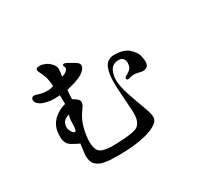

<svg xmlns="http://www.w3.org/2000/svg" viewBox="-139 -889 1279 1175"><g transform="rotate(-30 500.0 -302.0)"><path d="M322 -447 318 -384Q332 -376 346 -365Q360 -354 360.5 -342Q361 -330 354 -316L326 -275Q299 -232 288 -175.5Q277 -119 281 -84Q284 -51 298.5 -35.5Q313 -20 346 -15Q379 -10 414 -12Q467 -13 513 -19Q559 -25 573.5 -37.5Q588 -50 596 -71Q604 -92 603 -131Q602 -154 600 -182L591 -318Q590 -363 594 -396Q598 -424 607.5 -446.5Q617 -469 637 -480Q656 -492 688 -490Q748 -487 777.5 -459.5Q807 -432 814.5 -410.5Q822 -389 823 -363.5Q824 -338 814 -328Q803 -318 789 -316Q779 -314 760 -319Q740 -324 729 -325Q711 -326 694 -321Q677 -316 672 -319Q667 -322 666 -327Q664 -332 674 -340L699 -355Q712 -364 719 -378Q725 -391 725 -408Q724 -426 714 -438Q705 -449 680 -449Q654 -448 637.5 -432.5Q621 -417 615 -390Q607 -361 611 -330Q613 -303 623 -268.5Q633 -234 654.5 -175Q676 -116 682 -99Q688 -82 691.5 -67Q695 -52 695 -40Q695 -28 688 -16Q680 -4 659.5 8.5Q639 21 611.5 29.5Q584 38 554.5 43.5Q525 49 494 52Q463 55 428 56Q393 57 367 56Q322 56 289 48.5Q256 41 236 20Q217 0 217 -47L225 -106L227 -123Q210 -130 175.5 -150Q141 -170 140 -216Q139 -262 152.5 -292Q166 -322 193.5 -343.5Q221 -365 246 -373L267 -380L266 -442Q255 -441 231.5 -440Q208 -439 179 -445Q150 -451 134 -461Q118 -471 112.5 -480.5Q107 -490 107 -499Q107 -508 113 -514Q119 -520 133 -519Q137 -519 159.5 -511.5Q182 -504 203 -504Q225 -502 238 -506L259 -511Q257 -529 255.5 -541Q254 -553 250 -572Q244 -590 238 -604L226 -629Q219 -646 224 -653Q229 -660 248 -660Q265 -660 285.5 -651.5Q306 -643 322 -625Q340 -607 341 -584Q341 -576 339 -560L335 -533Q347 -537 356 -541Q365 -545 372 -553Q379 -561 380 -564Q382 -570 377.5 -580Q373 -590 374.5 -593Q376 -596 382.5 -597Q389 -598 401 -592Q410 -586 426.5 -577.5Q443 -569 457 -559Q471 -549 472 -536.5Q473 -524 463 -511Q447 -490 415 -476Q383 -462 359 -457L322 -447ZM259 -313Q241 -309 226 -300Q211 -291 205 -268Q199 -245 210 -224Q221 -203 233.5 -200.5Q246 -198 246.5 -254Q247 -310 259 -313Z"/></g></svg>

Font: ChillKai
Style: Regular
Weight: 400
Designer: ChillType
Foundry: 寒蝉字型
Version: Version 2.000